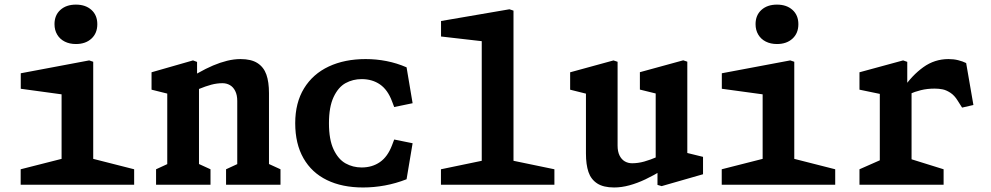

<svg xmlns="http://www.w3.org/2000/svg" viewBox="-20 -817 4380 849"><path d="M71.4 -68.5 284.9 -122.8 252.3 -66.7V-435L284.3 -395.5L71.8 -424.5V-493L374.3 -549.9L392.2 -543.9V-66.7L359.7 -122.8L573.2 -68.5V0H71.4ZM221 -710.1Q221 -749.8 247 -773.2Q273 -796.6 315.7 -796.6Q358.3 -796.6 384.3 -773.2Q410.3 -749.8 410.3 -710.1Q410.3 -670 384.3 -646.2Q358.3 -622.3 315.7 -622.3Q287.7 -622.3 266.3 -633.1Q244.9 -643.8 233 -663.8Q221 -683.8 221 -710.1Z M979.6 -68.5 1062.2 -106.6 1029.1 -50.4V-370.8Q1029.1 -396.8 1020.2 -414.5Q1011.4 -432.2 996.7 -440.6Q981.9 -449.1 964.1 -449.1Q939.5 -449.1 914.8 -442.6Q890.2 -436.1 858.8 -423.2Q843.6 -416.8 827.6 -409.3V-477.8Q837 -483.5 841.7 -486.1Q846.4 -488.7 855.8 -494.2Q890.7 -514 922.2 -527.4Q953.8 -540.8 984.3 -548.3Q1014.8 -555.8 1043.6 -555.8Q1091 -555.8 1118.7 -537.9Q1146.3 -520 1157.9 -487.2Q1169.4 -454.5 1169.4 -405.2V-50.8L1136.8 -106.6L1220.3 -68.5V0H979.6ZM670.1 -68.5 752.8 -106.6 719.6 -50.4V-434.6L752 -395.1L650.1 -420.5V-497.4L833.5 -549.9L851.4 -543.2V-441.9L859.9 -434.9V-50.8L827.3 -106.6L910.8 -68.5V0H670.1Z M1285.4 -272.1Q1285.4 -362.6 1324.5 -426.4Q1363.7 -490.2 1433.9 -523Q1504.1 -555.8 1596.8 -555.8Q1643.9 -555.8 1689.2 -546.9Q1734.4 -538.1 1777.8 -519.3L1804.5 -360.6L1723.1 -343.7L1713.4 -369.2Q1694.5 -419.9 1660.3 -443.6Q1626.1 -467.2 1579.2 -467.2Q1540.5 -467.2 1508.1 -449.5Q1475.8 -431.7 1455.2 -388Q1434.6 -344.3 1434.6 -272.1Q1434.6 -199.4 1455.2 -156Q1475.8 -112.5 1508.1 -94.5Q1540.5 -76.5 1579.2 -76.5Q1625.7 -76.5 1659.9 -100.2Q1694.1 -123.8 1713.4 -174.5L1723.1 -200.1L1804.5 -183.6L1777.8 -24.4Q1730.3 -5.8 1681.9 3.1Q1633.5 12 1585.5 12Q1492.8 12 1425.6 -20.8Q1358.3 -53.5 1321.9 -117.3Q1285.4 -181.1 1285.4 -272.1Z M1929.8 -68.5 2143.2 -112.8 2110.2 -56.6V-670.2L2142.7 -631.2L1930.2 -655.6V-724.1L2232.7 -776L2250.6 -770V-56.6L2218 -112.8L2431.5 -68.5V0H1929.8Z M2571 -138.5V-434.2L2603.1 -394.9L2501.1 -420.4V-497.3L2692.8 -549.8L2710.9 -543.8V-173Q2710.9 -147 2719.5 -129.5Q2728.2 -112 2742.7 -103.5Q2757.2 -95.1 2775.1 -95.1Q2801.5 -95.1 2828.5 -102.6Q2855.4 -110.1 2887.5 -123.9Q2899 -128.6 2911.6 -134.3V-66.3Q2870.3 -41.3 2834.1 -24.1Q2797.8 -6.9 2763.1 2.5Q2728.3 12 2695.6 12Q2648.2 12 2620.7 -5.9Q2593.2 -23.8 2582.1 -56.5Q2571 -89.2 2571 -138.5ZM2887.3 -84.4 2879.4 -97.5V-426L2901.1 -398.3L2809.5 -420.9V-497.8L3001.2 -550.3L3019.2 -544.3V-117.9L2997.1 -145.9L3088.7 -123.4V-46.5L2905.7 6L2887.3 0.6Z M3171.4 -68.5 3384.9 -122.8 3352.3 -66.7V-435L3384.3 -395.5L3171.8 -424.5V-493L3474.3 -549.9L3492.2 -543.9V-66.7L3459.7 -122.8L3673.2 -68.5V0H3171.4ZM3321 -710.1Q3321 -749.8 3347 -773.2Q3373 -796.6 3415.7 -796.6Q3458.3 -796.6 3484.3 -773.2Q3510.3 -749.8 3510.3 -710.1Q3510.3 -670 3484.3 -646.2Q3458.3 -622.3 3415.7 -622.3Q3387.7 -622.3 3366.3 -633.1Q3344.9 -643.8 3333 -663.8Q3321 -683.8 3321 -710.1Z M3780.5 -68.5 3903.6 -122.8 3870.4 -66.2V-434.6L3902.8 -395.1L3780.5 -420.5V-497.4L3973.5 -549.9L3991.8 -543.5V-441.9L4010.8 -434.9V-66.7L3978.2 -122.8L4152.5 -68.5V0H3780.5ZM4112.9 -425.2Q4079.6 -425.2 4051.8 -418.2Q4023.9 -411.2 4003.5 -401.8Q3983 -392.4 3956.8 -377.8L3973 -425.3Q4012.8 -483.9 4062.7 -519.8Q4112.6 -555.8 4174.3 -555.8Q4197.2 -555.8 4217 -550.8Q4236.8 -545.9 4252.2 -538.2L4284.3 -352.7L4234.2 -341.2L4214.8 -371.9Q4200.5 -395.2 4182.4 -406.9Q4164.2 -418.7 4148 -421.9Q4131.8 -425.2 4112.9 -425.2Z"/></svg>

Font: Monaspace Xenon Var ExtraLight
Style: Regular
Weight: 200
Designer: Riley Cran and the Lettermatic Team
Version: Version 1.200 (Monaspace Xenon Var)